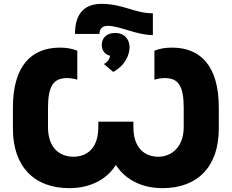

<svg xmlns="http://www.w3.org/2000/svg" viewBox="-20 -961 1202 996"><path d="M496 -785C496 -808 508 -827 539 -827C602 -827 687 -779 773 -779V-892C678 -892 618 -941 507 -941C423 -941 369 -896 369 -785ZM567 -588C625 -618 652 -672 652 -716C652 -757 626 -790 577 -790C529 -790 508 -760 508 -728C508 -702 522 -678 551 -672C549 -655 537 -638 519 -629ZM339 15C445 15 531 -27 581 -105C632 -27 718 15 823 15C1004 15 1115 -95 1115 -294V-403C1115 -617 1022 -714 872 -714C838 -714 808 -709 781 -698V-548C800 -553 818 -556 835 -556C906 -556 933 -514 933 -402V-301C933 -201 872 -148 801 -148C731 -148 672 -193 672 -301V-330H490V-301C490 -193 432 -148 361 -148C290 -148 229 -193 229 -301V-402C229 -514 257 -556 328 -556C344 -556 363 -553 381 -548V-698C354 -709 324 -714 291 -714C141 -714 47 -617 47 -403V-294C47 -95 159 15 339 15Z"/></svg>

Font: Fixel Display ExtraBold
Style: Regular
Weight: 800
Designer: AlfaBravo + MacPaw
Foundry: Kyrylo Tkachov, Marchela Mozhyna, Serhii Makarenko, Maria Weinstein, Zakhar Kryvoshyya
Version: Version 1.211